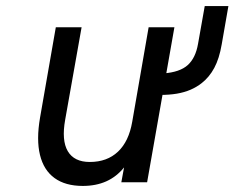

<svg xmlns="http://www.w3.org/2000/svg" viewBox="-20 -601 773 633"><path d="M253 12Q195.5 12 159.8 -14Q124 -40 111.8 -90.2Q99.5 -140.5 112 -213L164 -511H249L195 -207Q182.5 -138 203.5 -102.5Q224.5 -67 276 -67Q333 -67 369 -101Q405 -135 416 -200L470 -511H555L465 0H380L389 -49Q364.5 -18.5 330.5 -3.2Q296.5 12 253 12ZM507 -288 519 -359Q573 -363 599 -386.5Q625 -410 633 -457L655 -581H733L711 -455Q703 -408 686.5 -377.2Q670 -346.5 645 -327Q628.5 -314 608.2 -305.2Q588 -296.5 563 -292.2Q538 -288 507 -288Z"/></svg>

Font: Overpass
Style: Italic
Weight: 400
Italic angle: -10°
Designer: Delve Withrington, Dave Bailey, Thomas Jockin
Foundry: Delve Fonts LLC
Version: Version 4.000